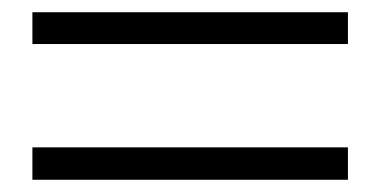

<svg xmlns="http://www.w3.org/2000/svg" viewBox="-20 -518 621 314"><path d="M549 -224V-277H33V-224ZM549 -446V-498H33V-446Z"/></svg>

Font: Noto Serif SC Medium
Style: Regular
Weight: 500
Designer: Ryoko NISHIZUKA 西塚涼子 (kana & ideographs); Frank Grießhammer (Latin, Greek & Cyrillic); Wenlong ZHANG 张文龙 (bopomofo); San
Foundry: Adobe Systems Incorporated
Version: Version 1.001;PS 1.001;hotconv 16.6.54;makeotf.lib2.5.65590